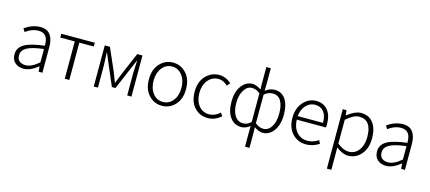

<svg xmlns="http://www.w3.org/2000/svg" viewBox="-69 -1481 5387 2406"><g transform="rotate(15 2625.0 -278.5)"><path d="M218 13Q150 13 106.5 -25Q63 -63 63 -134Q63 -221 143.5 -267.5Q224 -314 403 -335Q407 -496 281 -496Q194 -496 113 -435L87 -477Q190 -547 289 -547Q379 -547 420 -490.5Q461 -434 461 -338V0H412L406 -68H404Q305 13 218 13ZM230 -36Q308 -36 403 -119V-292Q250 -274 185.5 -237Q121 -200 121 -137Q121 -85 151.5 -60.5Q182 -36 230 -36Z M751 0V-484H563V-533H998V-484H810V0Z M1127 0V-533H1194L1317 -252Q1323 -237 1341.5 -190Q1360 -143 1369 -117H1374Q1412 -207 1428 -252L1548 -533H1616V0H1561V-288Q1561 -326 1568 -450H1564Q1551 -417 1515 -335L1395 -52H1348L1227 -335Q1193 -414 1179 -450H1174Q1181 -326 1181 -288V0Z M1771 -266Q1771 -395 1841 -471Q1911 -547 2012 -547Q2113 -547 2183 -471Q2253 -395 2253 -266Q2253 -138 2183 -62.5Q2113 13 2012 13Q1911 13 1841 -62.5Q1771 -138 1771 -266ZM2012 -496Q1934 -496 1883 -431.5Q1832 -367 1832 -266Q1832 -165 1882.5 -101Q1933 -37 2012 -37Q2091 -37 2142 -101Q2193 -165 2193 -266Q2193 -367 2142 -431.5Q2091 -496 2012 -496Z M2609 13Q2502 13 2433.5 -61.5Q2365 -136 2365 -266Q2365 -395 2437 -471Q2509 -547 2612 -547Q2695 -547 2768 -482L2735 -442Q2678 -496 2613 -496Q2533 -496 2479.5 -431.5Q2426 -367 2426 -266Q2426 -164 2477 -100.5Q2528 -37 2612 -37Q2685 -37 2751 -96L2779 -56Q2700 13 2609 13Z M3153 238V50L3154 -31Q3101 13 3043 13Q2951 13 2897 -60.5Q2843 -134 2843 -266Q2843 -392 2900.5 -469.5Q2958 -547 3043 -547Q3093 -547 3154 -504L3153 -583V-795H3211V-583L3209 -502Q3269 -547 3328 -547Q3422 -547 3471 -474Q3520 -401 3520 -275Q3520 -143 3462.5 -65Q3405 13 3320 13Q3270 13 3209 -30L3211 50V238ZM3053 -38Q3108 -38 3154 -83V-453Q3108 -496 3049 -496Q2987 -496 2946 -430.5Q2905 -365 2905 -266Q2905 -161 2944 -99.5Q2983 -38 3053 -38ZM3315 -38Q3380 -38 3420 -103Q3460 -168 3460 -275Q3460 -377 3425 -436.5Q3390 -496 3317 -496Q3259 -496 3209 -452V-81Q3258 -38 3315 -38Z M3881 13Q3775 13 3704 -62.5Q3633 -138 3633 -266Q3633 -391 3702.5 -469Q3772 -547 3867 -547Q3964 -547 4018.5 -481.5Q4073 -416 4073 -299Q4073 -276 4070 -257H3692Q3694 -159 3747.5 -97.5Q3801 -36 3887 -36Q3963 -36 4029 -82L4051 -39Q3968 13 3881 13ZM3692 -303H4020Q4020 -398 3979.5 -447.5Q3939 -497 3868 -497Q3800 -497 3750 -444.5Q3700 -392 3692 -303Z M4215 238V-533H4263L4270 -468H4272Q4375 -547 4450 -547Q4554 -547 4609 -474Q4664 -401 4664 -275Q4664 -143 4595.5 -65Q4527 13 4429 13Q4356 13 4272 -52L4273 46V238ZM4424 -38Q4503 -38 4552.5 -103.5Q4602 -169 4602 -275Q4602 -496 4439 -496Q4369 -496 4273 -411V-103Q4350 -38 4424 -38Z M4921 13Q4853 13 4809.5 -25Q4766 -63 4766 -134Q4766 -221 4846.5 -267.5Q4927 -314 5106 -335Q5110 -496 4984 -496Q4897 -496 4816 -435L4790 -477Q4893 -547 4992 -547Q5082 -547 5123 -490.5Q5164 -434 5164 -338V0H5115L5109 -68H5107Q5008 13 4921 13ZM4933 -36Q5011 -36 5106 -119V-292Q4953 -274 4888.5 -237Q4824 -200 4824 -137Q4824 -85 4854.5 -60.5Q4885 -36 4933 -36Z"/></g></svg>

Font: Noto Sans Korean Light
Style: Regular
Weight: 300
Designer: Ryoko NISHIZUKA  (kana & ideographs); Paul D. Hunt (Latin, Greek & Cyrillic); Wenlong ZHANG  (bopomofo); Sandoll Communi
Foundry: Adobe Systems Incorporated
Version: Version 1.000;PS 1;hotconv 1.0.78;makeotf.lib2.5.61930